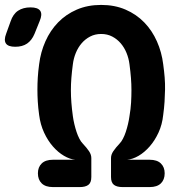

<svg xmlns="http://www.w3.org/2000/svg" viewBox="-111 -760 731 780"><path d="M104 0Q74 0 58.5 -15Q43 -30 43 -56Q43 -81 58.5 -96Q74 -111 104 -111H195Q173 -113 149 -127Q125 -141 104 -165Q83 -189 68 -221.5Q53 -254 48 -293Q44 -322 42.5 -347Q41 -372 41 -396Q41 -420 42.5 -445Q44 -470 48 -499Q54 -548 73.5 -592Q93 -636 125 -669Q157 -702 201 -721Q245 -740 300 -740Q355 -740 399 -721Q443 -702 475 -669Q507 -636 526.5 -592Q546 -548 552 -499Q556 -470 558 -445Q560 -420 559.5 -396Q559 -372 557.5 -347Q556 -322 552 -293Q548 -254 533 -221.5Q518 -189 497 -165Q476 -141 452 -127Q428 -113 405 -111H497Q527 -111 542.5 -96Q558 -81 558 -56Q558 -30 542.5 -15Q527 0 497 0H387Q364 0 352 -9Q340 -18 340 -41V-118Q340 -132 349.5 -146Q359 -160 375 -177Q382 -184 388.5 -196.5Q395 -209 400 -224Q405 -239 409 -256Q413 -273 415 -288Q420 -317 421.5 -343Q423 -369 423 -393.5Q423 -418 421 -443.5Q419 -469 415 -499Q412 -523 403 -545Q394 -567 379.5 -584Q365 -601 345 -611.5Q325 -622 300 -622Q275 -622 255 -611.5Q235 -601 220.5 -584Q206 -567 197 -545Q188 -523 185 -499Q181 -469 179 -443.5Q177 -418 177 -393.5Q177 -369 179 -343Q181 -317 185 -288Q187 -273 191 -256Q195 -239 200 -224Q205 -209 211.5 -196.5Q218 -184 225 -177Q241 -160 250.5 -146Q260 -132 260 -118V-41Q260 -18 248 -9Q236 0 213 0ZM29 -622Q18 -596 -1 -583Q-20 -570 -49 -570Q-78 -570 -87 -583.5Q-96 -597 -86 -623L-68 -673Q-58 -703 -37.5 -716.5Q-17 -730 13 -730Q43 -730 52.5 -716Q62 -702 50 -674Z"/></svg>

Font: Maple Mono
Style: Bold
Weight: 700
Monospace: yes
Designer: subframe7536
Version: Version 7.200